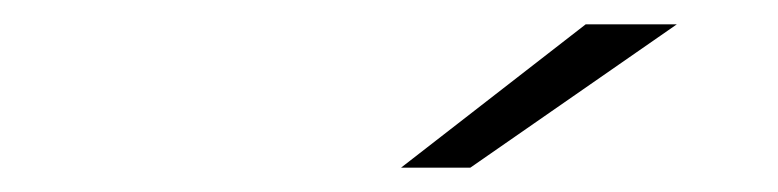

<svg xmlns="http://www.w3.org/2000/svg" viewBox="-20 -745 640 158"><path d="M462 -725H537L367 -607H310Z"/></svg>

Font: Idrija
Style: Italic
Weight: 300
Italic angle: -11.3°
Designer: Julieta Ulanovsky
Foundry: Julieta Ulanovsky
Version: Version 7.200